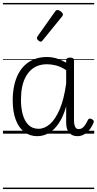

<svg xmlns="http://www.w3.org/2000/svg" viewBox="-20 -905 658 1300"><path d="M232 17Q182 17 144.5 -11.5Q107 -40 86.5 -94.5Q66 -149 66 -227Q66 -278 75.5 -323Q85 -368 103.5 -404Q122 -440 150 -465.5Q178 -491 214.5 -505Q251 -519 297 -519Q332 -519 363 -509.5Q394 -500 428 -481V-497Q428 -506 434.5 -510.5Q441 -515 454 -515Q468 -515 474.5 -510.5Q481 -506 481 -496V-94Q481 -74 484 -60Q487 -46 494 -38.5Q501 -31 513 -31Q525 -31 535 -37Q545 -43 555 -57Q565 -71 576 -94Q580 -101 586.5 -102Q593 -103 602 -98Q611 -94 614 -87.5Q617 -81 613 -74Q602 -46 585 -25.5Q568 -5 547.5 6Q527 17 505 17Q486 17 472 11Q458 5 448 -6.5Q438 -18 433 -35Q428 -52 428 -74Q428 -101 428 -129Q428 -157 428 -184Q407 -112 376.5 -68Q346 -24 309.5 -3.5Q273 17 232 17ZM122 -228Q122 -174 134 -130Q146 -86 172.5 -59.5Q199 -33 241 -33Q281 -33 318 -65Q355 -97 384 -164.5Q413 -232 428 -339V-430Q391 -454 359 -462Q327 -470 299 -470Q265 -470 237.5 -460Q210 -450 188.5 -430Q167 -410 152 -381Q137 -352 129.5 -314Q122 -276 122 -228ZM256 -623Q249 -623 239.5 -631Q230 -639 230 -647Q230 -649 231 -651.5Q232 -654 234 -659L353 -827Q357 -833 361 -835Q365 -837 370 -837Q377 -837 385 -832Q393 -827 399.5 -820.5Q406 -814 406 -807Q406 -803 404.5 -800Q403 -797 399 -792L269 -632Q263 -623 256 -623ZM0 365H618V375H0ZM0 -20H618V0H0ZM0 -505H618V-500H0ZM0 -885H618V-875H0Z"/></svg>

Font: Playwrite AT Guides
Style: Regular
Weight: 400
Designer: Veronika Burian, José Scaglione
Foundry: TypeTogether
Version: Version 1.003